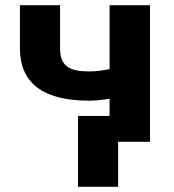

<svg xmlns="http://www.w3.org/2000/svg" viewBox="-20 -548 673 742"><path d="M323.2 -272C248.3 -272 212.1 -292.9 212.1 -361V-528H57V-361C57 -215.5 162.4 -159 323.2 -159C350.9 -159 378.2 -162.4 403.5 -166V0H559.7V-528H403.5V-281C377.7 -275.8 353.9 -272 323.2 -272ZM436.5 174V-100H281.4V174Z"/></svg>

Font: Asimov
Style: Wid
Weight: 500
Designer: Google
Version: Version 2.000980; 2014